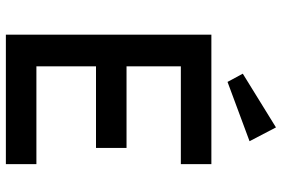

<svg xmlns="http://www.w3.org/2000/svg" viewBox="-173 -787 960 654"><g transform="rotate(90 307.0 -460.0)"><path d="M98 0V-700H539V-596H206V-411H484V-307H206V-104H539V0ZM259 -755 231 -807 414 -920 461 -830Z"/></g></svg>

Font: Lexend Deca
Style: Regular
Weight: 400
Designer: Bonnie Shaver-Troup, Thomas Jockin
Foundry: Lexend
Version: Version 1.008; ttfautohint (v1.8.4.7-5d5b)